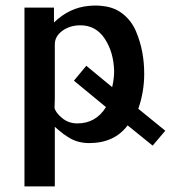

<svg xmlns="http://www.w3.org/2000/svg" viewBox="-20 -499 608 683"><path d="M67 164V-472H172V-419Q227 -472 296 -478Q323 -481 350 -477Q390 -472 419.5 -447.5Q449 -423 464 -387Q479 -351 486 -314Q493 -277 493 -236Q493 -173 472 -112L568 -34L523 19L434 -53Q387 10 297 10Q278 10 260.5 5.5Q243 1 229.5 -7Q216 -15 207 -21.5Q198 -28 187.5 -37Q177 -46 175 -48V164ZM174 -115Q178 -98 201 -79Q224 -60 255 -60Q321 -60 357 -118L243 -212L287 -265L379 -189Q386 -219 386 -247Q384 -314 352.5 -361.5Q321 -409 266 -409Q229 -409 202 -389.5Q175 -370 175 -341V-149Q175 -143 174.5 -131.5Q174 -120 174 -115Z"/></svg>

Font: Coval
Style: Medium
Weight: 500
Foundry: Context Ltd
Version: Version 001.000